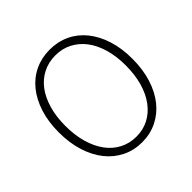

<svg xmlns="http://www.w3.org/2000/svg" viewBox="-174 -830 1001 1001"><g transform="rotate(-45 326.0 -329.5)"><path d="M326 12Q267 12 217 -12.5Q167 -37 131 -82Q95 -127 75 -190.5Q55 -254 55 -332Q55 -410 75 -472.5Q95 -535 131 -579.5Q167 -624 217 -647.5Q267 -671 326 -671Q386 -671 436 -647.5Q486 -624 522 -579.5Q558 -535 578 -472.5Q598 -410 598 -332Q598 -254 578 -190.5Q558 -127 522 -82Q486 -37 436 -12.5Q386 12 326 12ZM326 -30Q376 -30 417 -51.5Q458 -73 487.5 -112.5Q517 -152 533 -207.5Q549 -263 549 -332Q549 -400 533 -455Q517 -510 487.5 -548.5Q458 -587 417 -608Q376 -629 326 -629Q276 -629 234.5 -608Q193 -587 164 -548.5Q135 -510 119 -455Q103 -400 103 -332Q103 -263 119 -207.5Q135 -152 164 -112.5Q193 -73 234.5 -51.5Q276 -30 326 -30Z"/></g></svg>

Font: Giro Light
Style: Regular
Weight: 300
Designer: Paul D. Hunt
Foundry: Adobe Systems Incorporated
Version: Version 1.000;PS 1.0;hotconv 1.0.88;makeotf.lib2.5.647800